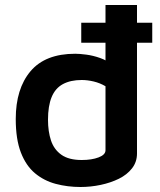

<svg xmlns="http://www.w3.org/2000/svg" viewBox="-20 -733 638 768"><path d="M302 15Q250 15 203 2.5Q156 -10 120 -40Q84 -70 63.5 -123Q43 -176 43 -257Q43 -378 102 -448Q161 -518 281 -518Q298 -518 325 -514.5Q352 -511 380.5 -501Q409 -491 430 -472L402 -431V-713H528V-119Q528 -85 508 -59.5Q488 -34 455.5 -18Q423 -2 383 6.5Q343 15 302 15ZM307 -93Q347 -93 374.5 -103.5Q402 -114 402 -132V-388Q380 -401 355 -407Q330 -413 307 -413Q262 -413 231.5 -396.5Q201 -380 186.5 -344.5Q172 -309 172 -254Q172 -207 184 -171Q196 -135 225.5 -114Q255 -93 307 -93ZM305 -562V-642H589V-562Z"/></svg>

Font: Maven Pro SemiBold
Style: Regular
Weight: 600
Designer: Joe Prince
Foundry: Joe Prince
Version: Version 2.103